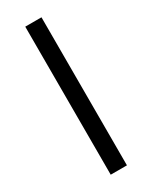

<svg xmlns="http://www.w3.org/2000/svg" viewBox="-192 -775 650 820"><g transform="rotate(-30 133.0 -365.0)"><path d="M93 0V-730H173V0Z"/></g></svg>

Font: M PLUS 1
Style: Regular
Weight: 400
Designer: Coji Morishita
Foundry: UNDERFOREST DESIGN
Version: Version 1.001